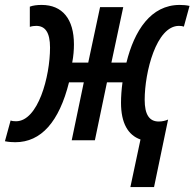

<svg xmlns="http://www.w3.org/2000/svg" viewBox="-63 -569 789 779"><path d="M466 190H562L619 -84C608 -79 595 -76 581 -76C543 -76 524 -104 524 -164C524 -276 571 -464 663 -464C671 -464 678 -463 683 -461L706 -545C693 -548 679 -549 666 -549C549 -549 482 -445 450 -315H389L437 -540H343L295 -315H230C235 -341 237 -366 237 -389C237 -492 190 -549 106 -549C88 -549 71 -547 58 -542V-460C67 -463 76 -464 84 -464C120 -464 140 -438 140 -376C140 -257 91 -77 2 -77C-9 -77 -14 -78 -20 -80L-43 4C-29 7 -15 8 -1 8C104 8 177 -75 217 -235H277L228 0H322L371 -235H434C430 -206 428 -177 428 -152C428 -70 456 -21 507 -3Z"/></svg>

Font: Noto Sans UI Condensed Medium
Style: Italic
Weight: 500
Width: 3
Italic angle: -12°
Designer: Monotype Design Team
Foundry: Monotype Imaging Inc.
Version: Version 1.901